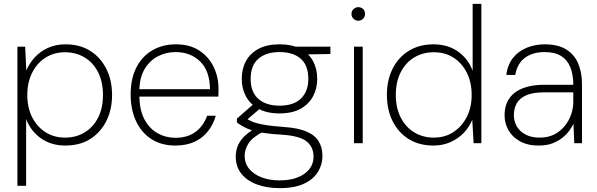

<svg xmlns="http://www.w3.org/2000/svg" viewBox="-20 -740 3086 992"><path d="M70 220V-499H110L116 -376Q131 -412 159 -443Q187 -474 227.5 -492.5Q268 -511 318 -511Q393 -511 446.5 -477Q500 -443 529.5 -384Q559 -325 559 -249Q559 -174 529.5 -115Q500 -56 446.5 -22Q393 12 317 12Q245 12 192 -25Q139 -62 115 -125V220ZM316 -29Q373 -29 417.5 -56Q462 -83 487 -132.5Q512 -182 512 -249Q512 -317 487 -366.5Q462 -416 417.5 -443Q373 -470 316 -470Q259 -470 215 -442Q171 -414 146 -364Q121 -314 121 -249Q121 -184 146 -134.5Q171 -85 215 -57Q259 -29 316 -29Z M886 12Q815 12 763.5 -20.5Q712 -53 683.5 -113Q655 -173 655 -253Q655 -333 684.5 -391Q714 -449 767 -480Q820 -511 888 -511Q961 -511 1010 -478.5Q1059 -446 1084 -394Q1109 -342 1109 -281Q1109 -271 1109 -262Q1109 -253 1108 -241H687V-279H1065Q1064 -374 1014 -422.5Q964 -471 887 -471Q838 -471 795.5 -449Q753 -427 726.5 -382Q700 -337 700 -267V-250Q700 -173 726 -124Q752 -75 794.5 -51.5Q837 -28 886 -28Q948 -28 989.5 -58Q1031 -88 1050 -142H1095Q1082 -97 1054.5 -62Q1027 -27 985 -7.5Q943 12 886 12Z M1425 232Q1359 232 1307.5 213Q1256 194 1227 157.5Q1198 121 1198 69Q1198 44 1206.5 19Q1215 -6 1237 -30Q1259 -54 1300 -78L1340 -60Q1283 -30 1263.5 1.5Q1244 33 1244 64Q1244 104 1267.5 132.5Q1291 161 1332 176.5Q1373 192 1425 192Q1479 192 1518 176.5Q1557 161 1578.5 133.5Q1600 106 1600 70Q1600 20 1564.5 -9Q1529 -38 1438 -44Q1382 -47 1343.5 -53Q1305 -59 1279.5 -67.5Q1254 -76 1236.5 -86Q1219 -96 1204 -107V-127L1293 -205L1336 -190L1245 -112V-132Q1257 -125 1269.5 -118Q1282 -111 1301.5 -105Q1321 -99 1355.5 -93.5Q1390 -88 1447 -84Q1521 -79 1564.5 -60Q1608 -41 1627 -9Q1646 23 1646 67Q1646 109 1623.5 147Q1601 185 1552 208.5Q1503 232 1425 232ZM1424 -154Q1359 -154 1315.5 -178Q1272 -202 1250.5 -242.5Q1229 -283 1229 -332Q1229 -384 1250.5 -424Q1272 -464 1315.5 -487.5Q1359 -511 1424 -511Q1490 -511 1533 -487.5Q1576 -464 1597.5 -424Q1619 -384 1619 -332Q1619 -283 1597.5 -242.5Q1576 -202 1533 -178Q1490 -154 1424 -154ZM1424 -194Q1497 -194 1535 -231Q1573 -268 1573 -332Q1573 -402 1534 -436.5Q1495 -471 1424 -471Q1355 -471 1315 -436.5Q1275 -402 1275 -332Q1275 -264 1315 -229Q1355 -194 1424 -194ZM1512 -458 1494 -499H1687V-461Z M1809 0V-499H1854V0ZM1831 -633Q1817 -633 1806.5 -643Q1796 -653 1796 -668Q1796 -683 1806.5 -693Q1817 -703 1831 -703Q1846 -703 1856 -693.5Q1866 -684 1866 -668Q1866 -653 1856 -643Q1846 -633 1831 -633Z M2219 12Q2145 12 2091 -22Q2037 -56 2008 -115Q1979 -174 1979 -250Q1979 -325 2008 -384Q2037 -443 2091.5 -477Q2146 -511 2220 -511Q2293 -511 2346 -474Q2399 -437 2422 -374V-720H2467V0H2427L2420 -121Q2405 -84 2376.5 -54Q2348 -24 2308 -6Q2268 12 2219 12ZM2221 -29Q2279 -29 2322.5 -57.5Q2366 -86 2391.5 -135.5Q2417 -185 2417 -249Q2417 -315 2391.5 -365Q2366 -415 2322.5 -442.5Q2279 -470 2222 -470Q2165 -470 2120.5 -443.5Q2076 -417 2050.5 -367Q2025 -317 2025 -250Q2025 -182 2050.5 -132.5Q2076 -83 2120.5 -56Q2165 -29 2221 -29Z M2763 12Q2706 12 2666.5 -10Q2627 -32 2607 -67.5Q2587 -103 2587 -144Q2587 -198 2612.5 -233Q2638 -268 2683.5 -285Q2729 -302 2790 -302H2942Q2942 -355 2926.5 -393Q2911 -431 2878.5 -451Q2846 -471 2794 -471Q2733 -471 2693 -442Q2653 -413 2642 -353H2596Q2603 -407 2631.5 -442Q2660 -477 2703 -494Q2746 -511 2794 -511Q2863 -511 2905.5 -484.5Q2948 -458 2967.5 -411.5Q2987 -365 2987 -306V0H2947L2943 -100Q2935 -84 2921 -64.5Q2907 -45 2885.5 -28Q2864 -11 2834.5 0.5Q2805 12 2763 12ZM2768 -29Q2812 -29 2844 -45.5Q2876 -62 2898 -89.5Q2920 -117 2931 -149Q2942 -181 2942 -212V-263H2793Q2733 -263 2698.5 -247.5Q2664 -232 2649.5 -205.5Q2635 -179 2635 -145Q2635 -113 2650.5 -86.5Q2666 -60 2696 -44.5Q2726 -29 2768 -29Z"/></svg>

Font: DM Sans 20pt ExtraLight
Style: Regular
Weight: 250
Version: Version 4.004;gftools[0.9.30]